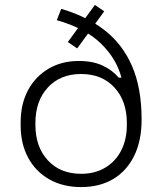

<svg xmlns="http://www.w3.org/2000/svg" viewBox="-20 -747 654 781"><path d="M310 14Q236 14 180.5 -17.5Q125 -49 94.5 -105.5Q64 -162 64 -237V-249Q64 -324 94 -380Q124 -436 177.5 -467.5Q231 -499 300 -499Q358 -499 398 -480Q438 -461 463 -431H474Q454 -508 390.5 -570Q327 -632 211 -665L229 -711Q332 -681 405 -624.5Q478 -568 517 -478.5Q556 -389 556 -261Q556 -174 525.5 -112.5Q495 -51 440 -18.5Q385 14 310 14ZM310 -40Q366 -40 408 -65Q450 -90 473 -135Q496 -180 496 -239V-247Q496 -336 445.5 -391Q395 -446 310 -446Q225 -446 174.5 -391Q124 -336 124 -247V-239Q124 -150 174.5 -95Q225 -40 310 -40ZM294 -550 256 -576 366 -727 404 -701Z"/></svg>

Font: Space Grotesk Light Light
Style: Regular
Weight: 300
Version: Version 2.000